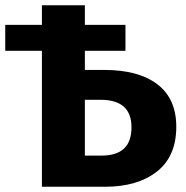

<svg xmlns="http://www.w3.org/2000/svg" viewBox="-20 -713 709 733"><path d="M378 -446Q509 -446 581 -391Q653 -336 653 -229Q653 -116 579 -58Q505 0 381 0H140V-519H0V-618H140V-693H304V-618H459V-519H304V-446ZM368 -119Q482 -119 482 -227Q482 -332 364 -332H304V-119Z"/></svg>

Font: Fira Sans
Style: Bold
Weight: 700
Designer: bBox Type GmbH & Carrois Corporate GbR & Edenspiekermann AG
Foundry: bBox Type GmbH & Carrois Corporate GbR & Edenspiekermann AG
Version: Version 4.301;PS 004.301;hotconv 1.0.88;makeotf.lib2.5.64775